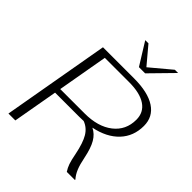

<svg xmlns="http://www.w3.org/2000/svg" viewBox="-253 -1049 1182 1182"><g transform="rotate(45 338.5 -457.5)"><path d="M460 -304Q497 -286 519.5 -247.5Q542 -209 556 -140Q566 -89 579 -57.5Q592 -26 612 -4L611 0H541Q527 -21 518.5 -45.5Q510 -70 501 -117Q485 -197 460.5 -238Q436 -279 393 -295Q381 -294 355 -294H145L93 0H33L156 -700H426Q548 -700 612.5 -657.5Q677 -615 677 -536Q677 -446 620 -385.5Q563 -325 460 -304ZM617 -530Q617 -594 566.5 -628Q516 -662 422 -662H210L152 -332H364Q480 -332 548.5 -385.5Q617 -439 617 -530ZM309 -915H337L432 -802L567 -915H595L453 -770H399Z"/></g></svg>

Font: Fahkwang ExtraLight
Style: Italic
Weight: 275
Italic angle: -10°
Designer: Suppakit Chalermlarp | Katatrad Co.,Ltd.
Foundry: Cadson Demak Co.,Ltd.
Version: Version 1.000; ttfautohint (v1.6)